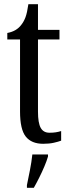

<svg xmlns="http://www.w3.org/2000/svg" viewBox="-20 -679 331 920"><path d="M187 10Q131 10 103.5 -24.5Q76 -59 76 -145V-490H15V-521Q59 -529 82 -560Q94 -575 102 -596Q110 -617 116 -659H162V-536H265V-490H162V-144Q162 -90 175 -66.5Q188 -43 217 -43Q234 -43 247 -45Q260 -47 273 -51V-5Q260 0 238 5Q216 10 187 10ZM109 208Q116 174 123.5 136Q131 98 135 61H210V71Q204 92 192.5 119Q181 146 167.5 173Q154 200 142 221H109Z"/></svg>

Font: Noto Serif Thai ExtraCondensed
Style: Regular
Weight: 400
Width: 2
Designer: Monotype Design Team
Foundry: Monotype Imaging Inc.
Version: Version 2.002; ttfautohint (v1.8.4.7-5d5b)